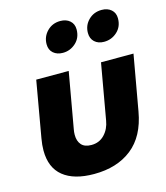

<svg xmlns="http://www.w3.org/2000/svg" viewBox="-118 -879 850 982"><g transform="rotate(-15 307.5 -388.5)"><path d="M195 -692Q195 -662 214.5 -645Q234 -628 265 -628Q304 -628 333.5 -655Q363 -682 363 -726Q363 -755 343.5 -772Q324 -789 293 -789Q251 -789 223 -760.5Q195 -732 195 -692ZM414 -693Q414 -663 433 -645.5Q452 -628 483 -628Q523 -628 552.5 -655Q582 -682 582 -726Q582 -755 562.5 -772Q543 -789 512 -789Q470 -789 442 -761Q414 -733 414 -693ZM440 -531 388 -236Q381 -193 353.5 -164Q326 -135 284 -135Q248 -135 231 -154.5Q214 -174 214 -207Q214 -222 217 -237L269 -531H97L45 -234Q39 -200 39 -171Q39 -80 96 -34Q153 12 259 12Q381 12 459.5 -50Q538 -112 560 -238L612 -531Z"/></g></svg>

Font: Geom ExtraBold
Style: Bold Italic
Weight: 800
Italic angle: -10°
Version: Version 1.102